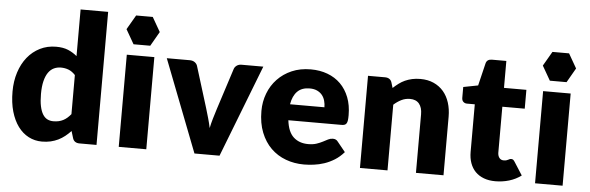

<svg xmlns="http://www.w3.org/2000/svg" viewBox="-49 -908 3304 1076"><g transform="rotate(5 1603.5 -370.0)"><path d="M424 0Q409.5 0 399.8 -6.5Q390 -13 386 -26L374 -65.5Q358.5 -49 341.5 -35.5Q324.5 -22 304.8 -12.2Q285 -2.5 262.2 2.8Q239.5 8 213 8Q172.5 8 138 -10Q103.5 -28 78.5 -62Q53.5 -96 39.2 -145.2Q25 -194.5 25 -257.5Q25 -315.5 41 -365.2Q57 -415 86.2 -451.2Q115.5 -487.5 156.5 -508Q197.5 -528.5 247 -528.5Q287 -528.5 314.8 -516.8Q342.5 -505 365 -486V-748.5H520V0ZM267 -111Q284 -111 297.8 -114.2Q311.5 -117.5 323 -123.5Q334.5 -129.5 344.8 -138.5Q355 -147.5 365 -159.5V-379.5Q347 -399 326.8 -406.8Q306.5 -414.5 284 -414.5Q262.5 -414.5 244.5 -406Q226.5 -397.5 213.2 -378.8Q200 -360 192.5 -330Q185 -300 185 -257.5Q185 -216.5 191 -188.5Q197 -160.5 207.8 -143.2Q218.5 -126 233.5 -118.5Q248.5 -111 267 -111Z M800 -518.5V0H645V-518.5ZM818 -661 771.5 -742H678L631 -661L677.5 -580H771.5Z M1212 0H1071L870 -518.5H999Q1015.5 -518.5 1026.8 -510.8Q1038 -503 1042 -491.5L1114 -259Q1122.5 -230.5 1130.2 -203.5Q1138 -176.5 1143.5 -149.5Q1149 -176.5 1157 -203.5Q1165 -230.5 1174 -259L1249 -491.5Q1253 -503 1264 -510.8Q1275 -518.5 1290 -518.5H1413Z M1680 -526.5Q1731.5 -526.5 1774.2 -510.5Q1817 -494.5 1847.8 -464Q1878.5 -433.5 1895.8 -389.2Q1913 -345 1913 -289Q1913 -271.5 1911.5 -260.5Q1910 -249.5 1906 -243Q1902 -236.5 1895.2 -234Q1888.5 -231.5 1878 -231.5H1579Q1586.5 -166.5 1618.5 -137.2Q1650.5 -108 1701 -108Q1728 -108 1747.5 -114.5Q1767 -121 1782.2 -129Q1797.5 -137 1810.2 -143.5Q1823 -150 1837 -150Q1855.5 -150 1865 -136.5L1910 -81Q1886 -53.5 1858.2 -36.2Q1830.5 -19 1801.2 -9.2Q1772 0.5 1742.8 4.2Q1713.5 8 1687 8Q1632.5 8 1584.8 -9.8Q1537 -27.5 1501.2 -62.5Q1465.5 -97.5 1444.8 -149.5Q1424 -201.5 1424 -270.5Q1424 -322.5 1441.8 -369Q1459.5 -415.5 1492.8 -450.5Q1526 -485.5 1573.2 -506Q1620.5 -526.5 1680 -526.5ZM1683 -419.5Q1638.5 -419.5 1613.5 -394.2Q1588.5 -369 1580.5 -321.5H1774Q1774 -340 1769.2 -357.5Q1764.5 -375 1753.8 -388.8Q1743 -402.5 1725.5 -411Q1708 -419.5 1683 -419.5Z M2002 0V-518.5H2098Q2112.5 -518.5 2122.2 -512Q2132 -505.5 2136 -492.5L2145 -462.5Q2160 -476.5 2176 -488.5Q2192 -500.5 2210.2 -508.8Q2228.5 -517 2249.8 -521.8Q2271 -526.5 2296 -526.5Q2338.5 -526.5 2371.2 -511.8Q2404 -497 2426.5 -470.8Q2449 -444.5 2460.5 -408.2Q2472 -372 2472 -329.5V0H2317V-329.5Q2317 -367.5 2299.5 -388.8Q2282 -410 2248 -410Q2222.5 -410 2200 -399Q2177.5 -388 2157 -369.5V0Z M2764 8Q2727 8 2698.8 -2.8Q2670.5 -13.5 2651.2 -33.2Q2632 -53 2622 -81Q2612 -109 2612 -143.5V-411.5H2568Q2556 -411.5 2547.5 -419.2Q2539 -427 2539 -442V-502.5L2621.5 -518.5L2652 -645Q2658 -669 2686 -669H2767V-517.5H2893V-411.5H2767V-154Q2767 -136 2775.8 -124.2Q2784.5 -112.5 2801 -112.5Q2809.5 -112.5 2815.2 -114.2Q2821 -116 2825.2 -118.2Q2829.5 -120.5 2833.2 -122.2Q2837 -124 2842 -124Q2849 -124 2853.2 -120.8Q2857.5 -117.5 2862 -110.5L2909 -37Q2879 -14.5 2841.5 -3.2Q2804 8 2764 8Z M3142 -518.5V0H2987V-518.5ZM3160 -661 3113.5 -742H3020L2973 -661L3019.5 -580H3113.5Z"/></g></svg>

Font: LatoHex
Style: Regular
Weight: 900
Designer: Lukasz Dziedzic
Foundry: tyPoland Lukasz Dziedzic
Version: Version 1.104; Western+Polish opensource